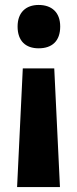

<svg xmlns="http://www.w3.org/2000/svg" viewBox="-20 -573 312 775"><path d="M223 -466C223 -524 188 -553 136 -553C85 -553 51 -523 51 -466C51 -407 84 -378 136 -378C190 -378 223 -407 223 -466ZM72 -297 49 182H222L199 -297Z"/></svg>

Font: Noto Sans Gurmukhi Condensed ExtraBold
Style: Regular
Weight: 800
Width: 3
Designer: Jelle Bosma - Monotype Design Team
Foundry: Monotype Imaging Inc.
Version: Version 2.004